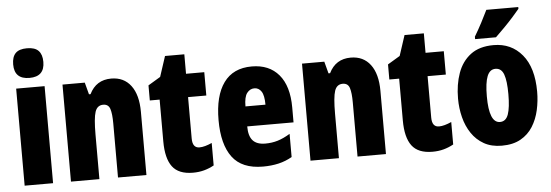

<svg xmlns="http://www.w3.org/2000/svg" viewBox="-50 -928 3129 1090"><g transform="rotate(-5 1514.5 -383.0)"><path d="M132 -776Q177 -776 197.5 -754.5Q218 -733 218 -691Q218 -607 132 -607Q46 -607 46 -691Q46 -734 66.5 -755Q87 -776 132 -776ZM213 -553V0H51V-553Z M593 -563Q665 -563 705 -510Q745 -457 745 -360V0H583V-308Q583 -363 574 -391Q565 -419 535 -419Q501 -419 489 -383Q477 -347 477 -253V0H315V-553H442L460 -485H469Q507 -563 593 -563Z M1059 -130Q1074 -130 1092 -135Q1110 -140 1130 -149V-21Q1103 -6 1073.5 2Q1044 10 1010 10Q928 10 892.5 -37.5Q857 -85 857 -182V-420H801V-506L871 -548L909 -664H1019V-553H1123V-420H1019V-184Q1019 -130 1059 -130Z M1394 -562Q1493 -562 1548 -497Q1603 -432 1603 -310V-225H1339Q1339 -170 1362 -144.5Q1385 -119 1433 -119Q1471 -119 1504 -129Q1537 -139 1575 -162V-30Q1539 -9 1498 0.5Q1457 10 1409 10Q1289 10 1234.5 -63Q1180 -136 1180 -274Q1180 -413 1234 -487.5Q1288 -562 1394 -562ZM1398 -437Q1373 -437 1356 -415Q1339 -393 1339 -339H1453Q1453 -392 1438 -414.5Q1423 -437 1398 -437Z M1958 -563Q2030 -563 2070 -510Q2110 -457 2110 -360V0H1948V-308Q1948 -363 1939 -391Q1930 -419 1900 -419Q1866 -419 1854 -383Q1842 -347 1842 -253V0H1680V-553H1807L1825 -485H1834Q1872 -563 1958 -563Z M2424 -130Q2439 -130 2457 -135Q2475 -140 2495 -149V-21Q2468 -6 2438.5 2Q2409 10 2375 10Q2293 10 2257.5 -37.5Q2222 -85 2222 -182V-420H2166V-506L2236 -548L2274 -664H2384V-553H2488V-420H2384V-184Q2384 -130 2424 -130Z M2996 -278Q2996 -225 2984.5 -173.5Q2973 -122 2947 -80.5Q2921 -39 2877.5 -14.5Q2834 10 2770 10Q2711 10 2668.5 -14Q2626 -38 2598.5 -79Q2571 -120 2558 -171.5Q2545 -223 2545 -278Q2545 -358 2568 -422.5Q2591 -487 2641 -525Q2691 -563 2772 -563Q2873 -563 2934.5 -489Q2996 -415 2996 -278ZM2709 -276Q2709 -125 2771 -125Q2805 -125 2818.5 -163.5Q2832 -202 2832 -278Q2832 -354 2818.5 -391Q2805 -428 2771 -428Q2739 -428 2724 -391Q2709 -354 2709 -276ZM2931 -756Q2917 -739 2893.5 -712.5Q2870 -686 2842.5 -658Q2815 -630 2790 -606H2671V-620Q2695 -660 2714 -696.5Q2733 -733 2749 -766H2931Z"/></g></svg>

Font: Noto Sans Sinhala UI ExtraCondensed Black
Style: Regular
Weight: 900
Width: 2
Designer: Jelle Bosma - Monotype Design Team
Foundry: Monotype Imaging Inc.
Version: Version 2.006; ttfautohint (v1.8.4.7-5d5b)